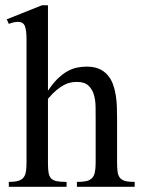

<svg xmlns="http://www.w3.org/2000/svg" viewBox="-20 -715 540 735"><path d="M274.4 0V-18.6Q295.9 -18.6 309.6 -21.5Q323.2 -24.4 331.5 -32.5Q339.8 -40.5 343 -54.9Q346.2 -69.3 346.2 -91.8V-258.8Q346.2 -280.8 345.9 -305.7Q345.7 -330.6 339.6 -351.8Q333.5 -373 318.6 -387.2Q303.7 -401.4 274.4 -401.4Q263.2 -401.4 251.2 -399.2Q239.3 -397 225.8 -390.1Q212.4 -383.3 197 -370.6Q181.6 -357.9 163.6 -336.9V-91.8Q163.6 -69.3 165.8 -54.9Q168 -40.5 175.3 -32.5Q182.6 -24.4 196.8 -21.5Q210.9 -18.6 234.9 -18.6V0H13.7V-18.6Q35.6 -18.6 49.1 -22.5Q62.5 -26.4 69.6 -34.9Q76.7 -43.5 79.1 -57.4Q81.5 -71.3 81.5 -91.8V-564Q81.5 -599.1 75.2 -615.2Q68.8 -631.3 48.8 -631.3Q42.5 -631.3 33.4 -629.6Q24.4 -627.9 13.7 -623.5L5.9 -641.1L140.6 -694.8H163.6V-367.7Q183.1 -397 202.1 -415Q221.2 -433.1 239.7 -443.1Q258.3 -453.1 276.4 -456.5Q294.4 -460 312 -460Q340.3 -460 359.9 -451.2Q379.4 -442.4 392.3 -427.2Q405.3 -412.1 412.6 -392.1Q419.9 -372.1 423.3 -349.9Q426.8 -327.6 427.5 -304.2Q428.2 -280.8 428.2 -258.8V-91.8Q428.2 -70.3 430.4 -56.2Q432.6 -42 439.7 -33.7Q446.8 -25.4 460 -22Q473.1 -18.6 495.6 -18.6V0Z"/></svg>

Font: Doulos SIL Eur
Style: Regular
Weight: 400
Designer: Walt Agee, Victor Gaultney, Peter Martin, Debbi Hosken, Becca Hirsbrunner
Foundry: SIL International
Version: Version 5.000